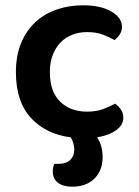

<svg xmlns="http://www.w3.org/2000/svg" viewBox="-20 -508 524 724"><path d="M308 -387Q278 -387 252.5 -377Q227 -367 208.5 -348Q190 -329 179 -301Q168 -273 168 -236Q168 -162 207 -124.5Q246 -87 308 -87Q343 -87 368.5 -96.5Q394 -106 414 -117Q428 -107 436.5 -94Q445 -81 445 -64Q445 -37 418.5 -17.5Q392 2 346 10Q357 26 362 45Q367 64 367 84Q367 135 336 165.5Q305 196 252 196Q218 196 198.5 181Q179 166 179 138Q179 125 184 110H197Q230 110 245 95Q260 80 260 56Q260 46 257 34Q254 22 247 10Q153 -2 96.5 -63.5Q40 -125 40 -236Q40 -299 60 -346.5Q80 -394 114.5 -425.5Q149 -457 195 -472.5Q241 -488 293 -488Q360 -488 400 -464.5Q440 -441 440 -407Q440 -391 431.5 -378Q423 -365 412 -357Q392 -368 367.5 -377.5Q343 -387 308 -387Z"/></svg>

Font: Baloo 2 SemiBold
Style: Regular
Weight: 600
Designer: Sarang Kulkarni and Ek Type
Foundry: Ek Type
Version: Version 1.640;hotconv 1.0.111;makeotfexe 2.5.65597; ttfautoh